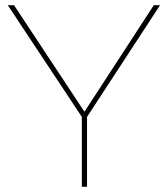

<svg xmlns="http://www.w3.org/2000/svg" viewBox="-20 -719 646 739"><path d="M596 -699 315 -269V0H295V-269L10 -699H34L305 -289L572 -699Z"/></svg>

Font: Gontserrat Thin
Style: Regular
Weight: 250
Designer: Julieta Ulanovsky
Foundry: Julieta Ulanovsky
Version: Version 6.001